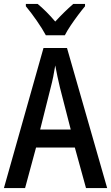

<svg xmlns="http://www.w3.org/2000/svg" viewBox="-20 -960 567 980"><path d="M419 0 362 -207H164L108 0H0L202 -715H322L527 0ZM286 -513Q280 -539 273 -570.5Q266 -602 262 -626Q258 -600 252 -570Q246 -540 239 -514L185 -299H341ZM214 -780Q197 -812 167.5 -854.5Q138 -897 112 -928V-940H172Q193 -923 216.5 -899.5Q240 -876 262 -850Q288 -878 308.5 -898Q329 -918 354 -940H414V-928Q398 -909 378.5 -883Q359 -857 340.5 -829.5Q322 -802 311 -780Z"/></svg>

Font: Noto Sans Myanmar Condensed Medium
Style: Regular
Weight: 500
Width: 3
Designer: Monotype Design Team
Foundry: Monotype Imaging Inc.
Version: Version 2.107; ttfautohint (v1.8.4.7-5d5b)